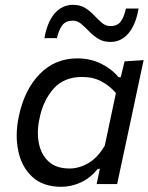

<svg xmlns="http://www.w3.org/2000/svg" viewBox="-20 -744 600 776"><path d="M370.5 0 375.5 -23 383.5 -61.5H375.5Q344 -23.5 305.5 -6.2Q267 11 228 11Q154.5 11 111 -28.8Q67.5 -68.5 54 -133.5Q47.5 -164 47.5 -196.5Q47.5 -233.5 56 -273.5Q78.5 -381 140.2 -444.5Q202 -508 292.5 -508Q346 -508 389.8 -486Q433.5 -464 459 -432H468L483.5 -496L560.5 -501Q547.5 -442 536 -386.5Q524 -330.5 511 -269L459 -26.5Q456 -13 453.5 0ZM261 -63Q300.5 -63 338 -85.2Q375.5 -107.5 403.5 -155.5L448.5 -368Q423.5 -397 390 -415Q356.5 -433 311.5 -433Q238.5 -433 196.5 -385.5Q154.5 -338 140 -266.5Q133 -235 133 -206.5Q133 -185 137 -165.5Q146 -119 176.8 -91Q207.5 -63 261 -63ZM426.5 -574.5Q397.5 -574.5 376.8 -587.5Q356 -600.5 340 -617.5Q323.5 -634.5 308.2 -647.5Q293 -660.5 274.5 -660.5Q246 -660.5 232 -642.2Q218 -624 210 -590H159.5Q171 -655 201 -689.8Q231 -724.5 275.5 -724.5Q304.5 -724.5 324.8 -711.5Q345 -698.5 361 -681.5Q377 -664.5 392.2 -651.5Q407.5 -638.5 426 -638.5Q454.5 -638.5 468 -657Q481.5 -675.5 489 -709.5H540Q529 -644 499.2 -609.2Q469.5 -574.5 426.5 -574.5Z"/></svg>

Font: Heraclito
Style: Italic
Weight: 400
Italic angle: -12°
Designer: Kostas Bartsokas (font) & Cristiano Sobral (main changes)
Foundry: Kostas Bartsokas (font) & Cristiano Sobral (main changes)
Version: Version 1.00;July 8, 2020;FontCreator 13.0.0.2655 64-bit